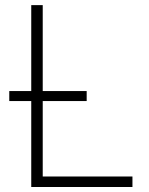

<svg xmlns="http://www.w3.org/2000/svg" viewBox="-20 -748 597 768"><path d="M105 0V-727.5H150.9V-42H509.8V0ZM17.1 -343.8V-383.8H326.7V-343.8Z"/></svg>

Font: Inter 20pt ExtraLight
Style: Regular
Weight: 250
Version: Version 4.001;git-66647c0bb